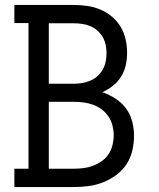

<svg xmlns="http://www.w3.org/2000/svg" viewBox="-20 -755 640 775"><path d="M38 0V-74H95V-662H38V-735H278Q305 -735 332.5 -731Q360 -727 385 -716.5Q410 -706 431.5 -688Q453 -670 467 -646.5Q481 -623 487 -596Q493 -569 493 -541Q493 -516 487.5 -491.5Q482 -467 469 -446Q456 -425 436 -409Q416 -393 393 -383Q421 -373 446 -357Q471 -341 488.5 -317.5Q506 -294 513.5 -265Q521 -236 521 -207Q521 -177 514 -147Q507 -117 490.5 -92Q474 -67 449 -48.5Q424 -30 396 -19Q368 -8 338 -4Q308 0 278 0ZM278 -417Q295 -417 312 -420Q329 -423 344.5 -429.5Q360 -436 373 -447.5Q386 -459 394.5 -474Q403 -489 406.5 -506Q410 -523 410 -540Q410 -557 406.5 -574Q403 -591 394.5 -605.5Q386 -620 373 -631.5Q360 -643 344.5 -649.5Q329 -656 312 -658.5Q295 -661 278 -661H177V-417ZM278 -74Q298 -74 317.5 -76.5Q337 -79 355.5 -86Q374 -93 390.5 -104.5Q407 -116 418 -132.5Q429 -149 434 -169Q439 -189 439 -209Q439 -228 434 -248Q429 -268 418 -284.5Q407 -301 391 -313Q375 -325 356 -332Q337 -339 317.5 -341.5Q298 -344 278 -344H177V-74Z"/></svg>

Font: Iosevka Curly Slab Extended
Style: Regular
Weight: 400
Width: 7
Monospace: yes
Designer: Belleve Invis
Foundry: Belleve Invis
Version: Version 11.1.0; ttfautohint (v1.8.3)